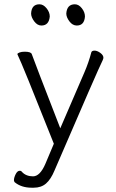

<svg xmlns="http://www.w3.org/2000/svg" viewBox="-20 -716 540 895"><path d="M173 -597Q154 -597 139.5 -616.5Q125 -636 125 -653Q127 -696 164 -696Q182 -696 197 -677.5Q212 -659 212 -639Q208 -597 173 -597ZM338 -597Q318 -597 303.5 -616.5Q289 -636 289 -653Q292 -696 329 -696Q347 -696 361.5 -677.5Q376 -659 376 -639Q373 -597 338 -597ZM128 159Q79 159 48 133Q45 128 45 124Q45 112 53 96Q61 80 72 80Q79 80 83 86Q102 106 134 106Q166 106 191 49L231 -46Q81 -424 62 -461L61 -464Q62 -468 71.5 -471.5Q81 -475 95 -475Q124 -475 128 -464Q139 -432 261 -118L374 -380Q393 -424 406 -473Q409 -480 421 -480Q433 -480 447.5 -469.5Q462 -459 462 -447Q462 -443 459 -436Q439 -397 234 79Q217 120 194.5 139.5Q172 159 137 159Z"/></svg>

Font: Moon Stars Kai T HW Light
Style: Regular
Weight: 300
Designer: GuiWonder
Version: Version 1.101